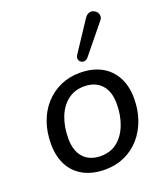

<svg xmlns="http://www.w3.org/2000/svg" viewBox="-142 -866 843 973"><g transform="rotate(-20 280.0 -379.5)"><path d="M258 9Q191 9 142.5 -17Q94 -43 68.5 -91.5Q43 -140 43 -206Q43 -269 61.5 -322Q80 -375 115 -414Q150 -453 197.5 -474.5Q245 -496 302 -496Q370 -496 418 -470Q466 -444 492 -395.5Q518 -347 518 -280Q518 -218 499 -165Q480 -112 445.5 -73Q411 -34 363.5 -12.5Q316 9 258 9ZM261 -63Q314 -63 350.5 -92.5Q387 -122 406.5 -172.5Q426 -223 426 -284Q426 -352 392.5 -388Q359 -424 300 -424Q247 -424 210 -394.5Q173 -365 154 -315Q135 -265 135 -203Q135 -135 168.5 -99Q202 -63 261 -63ZM367 -556Q358 -545 347 -543.5Q336 -542 327.5 -548Q319 -554 317 -564.5Q315 -575 323 -587L428 -746Q438 -761 450.5 -765.5Q463 -770 474 -766Q485 -762 492.5 -753Q500 -744 500.5 -731.5Q501 -719 490 -707Z"/></g></svg>

Font: Nunito Medium
Style: Italic
Weight: 500
Designer: Vernon Adams
Foundry: Vernon Adams
Version: Version 3.601